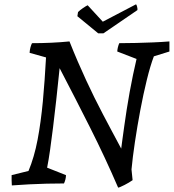

<svg xmlns="http://www.w3.org/2000/svg" viewBox="-20 -837 793 876"><path d="M519 19Q460 -118 391.5 -254Q323 -390 252 -526Q244 -447 236.5 -379.5Q229 -312 222 -255.5Q215 -199 208.5 -153Q202 -107 195 -72L281 -38Q281 -20 272 0Q232 0 192.5 1Q153 2 113.5 4Q74 6 34 9Q33 -3 33 -14.5Q33 -26 33 -38L110 -57Q123 -88 133.5 -124Q144 -160 151.5 -199.5Q159 -239 165 -283Q171 -327 175.5 -374Q180 -421 183.5 -471.5Q187 -522 190 -575L115 -596Q116 -610 119 -621Q122 -632 126 -640Q169 -640 213 -642Q257 -644 297 -648Q316 -600 335 -556Q354 -512 373 -471Q392 -430 411 -391.5Q430 -353 450 -315Q470 -277 490.5 -238.5Q511 -200 533 -159Q535 -174 538.5 -200.5Q542 -227 547 -262Q552 -297 558 -336.5Q564 -376 571.5 -416.5Q579 -457 587 -496Q595 -535 603 -568L515 -602Q516 -620 524 -640Q562 -640 600.5 -641Q639 -642 677 -643.5Q715 -645 753 -648Q753 -637 753 -625Q753 -613 753 -602L682 -580Q666 -538 650 -473Q634 -408 620 -333.5Q606 -259 595.5 -188.5Q585 -118 580 -64L585 -15Q578 -10 568 -4Q558 2 548 7Q538 12 530 15.5Q522 19 519 19ZM428 -685 333 -763 336 -782Q345 -791 359 -800.5Q373 -810 380 -813L449 -738L600 -817Q603 -817 605.5 -806.5Q608 -796 607 -791L452 -685Z"/></svg>

Font: Labrada
Style: Italic
Weight: 400
Italic angle: -7°
Designer: Mercedes Jáuregui
Foundry: Omnibus-Type Team
Version: Version 1.000